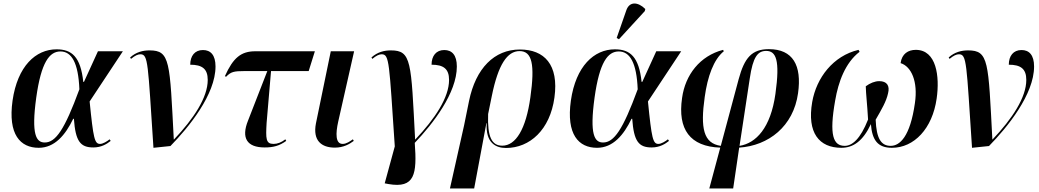

<svg xmlns="http://www.w3.org/2000/svg" viewBox="-20 -826 5878 1086"><path d="M199 10C289 10 350 -62 394 -154H398C407 -26 435 8 508 8C555 8 586 -13 606 -29L600 -38C585 -26 562 -12 546 -12C515 -12 508 -42 487 -252L675 -536H534L455 -363H451C436 -505 386 -547 300 -547C182 -547 79 -452 51 -257C24 -65 95 10 199 10ZM233 -20C185 -20 156 -64 185 -274C213 -475 260 -535 322 -535C385 -535 423 -471 429 -321C345 -92 295 -20 233 -20Z M848 10 944 0C1049 -107 1199 -292 1199 -450C1199 -515 1171 -543 1128 -543C1082 -543 1056 -510 1056 -460C1123 -460 1155 -437 1155 -374C1155 -275 1076 -155 964 -37H963C940 -478 943 -541 826 -541C789 -541 750 -532 716 -501L721 -493C744 -512 760 -519 774 -519C819 -519 816 -471 848 10Z M1477 8C1526 8 1560 -1 1599 -29L1594 -38C1571 -20 1549 -12 1527 -12C1483 -12 1483 -42 1488 -131L1513 -424H1726L1761 -536H1424C1344 -536 1299 -500 1252 -395L1259 -392C1286 -420 1303 -424 1363 -424H1492L1383 -144C1343 -45 1377 8 1477 8Z M1874 9C1923 9 1957 -11 1981 -29L1976 -38C1960 -27 1940 -12 1918 -12C1877 -12 1878 -71 1893 -138L1983 -536H1851L1767 -128C1748 -30 1799 9 1874 9Z M2177 215C2327 241 2339 159 2326 -18C2429 -126 2564 -300 2564 -450C2564 -515 2536 -543 2493 -543C2447 -543 2421 -510 2421 -460C2488 -460 2520 -437 2520 -374C2520 -275 2441 -155 2329 -37H2328C2305 -478 2308 -541 2191 -541C2154 -541 2115 -532 2081 -501L2086 -493C2109 -512 2125 -519 2139 -519C2183 -519 2181 -472 2213 2L2156 211Z M2525 240H2662L2731 -129H2733C2726 -18 2784 11 2842 11C2977 11 3091 -92 3116 -274C3142 -461 3058 -546 2921 -546C2776 -546 2671 -440 2633 -255L2605 -117ZM2821 -2C2762 -2 2736 -51 2741 -181L2762 -284C2798 -461 2849 -537 2919 -537C2990 -537 3006 -461 2980 -276C2955 -95 2897 -2 2821 -2Z M3481 -604 3627 -763 3630 -775C3590 -815 3540 -821 3522 -766L3468 -611ZM3357 10C3447 10 3508 -62 3552 -154H3556C3565 -26 3593 8 3666 8C3713 8 3744 -13 3764 -29L3758 -38C3743 -26 3720 -12 3704 -12C3673 -12 3666 -42 3645 -252L3833 -536H3692L3613 -363H3609C3594 -505 3544 -547 3458 -547C3340 -547 3237 -452 3209 -257C3182 -65 3253 10 3357 10ZM3391 -20C3343 -20 3314 -64 3343 -274C3371 -475 3418 -535 3480 -535C3543 -535 3581 -471 3587 -321C3503 -92 3453 -20 3391 -20Z M3992 240H4127L4161 9C4327 -2 4468 -111 4494 -299C4516 -456 4465 -548 4329 -548C4233 -548 4191 -500 4158 -378L4057 -1C3959 -15 3941 -101 3966 -277C3982 -394 4017 -490 4074 -536L4070 -544C3939 -510 3856 -403 3838 -272C3812 -94 3883 3 4054 9ZM4221 -383C4239 -505 4266 -538 4314 -538C4369 -538 4393 -487 4366 -295C4339 -102 4256 -16 4163 -1Z M4739 10C4806 10 4861 -28 4906 -124C4913 -33 4945 10 5025 10C5150 10 5254 -98 5278 -269C5296 -394 5277 -544 5160 -544C5117 -544 5081 -522 5074 -469C5135 -450 5173 -365 5155 -243C5128 -52 5069 -1 5018 -1C4964 -1 4937 -42 4933 -149C4967 -208 4993 -252 5003 -298C5014 -341 4997 -367 4953 -367C4929 -367 4901 -356 4877 -338C4878 -293 4885 -240 4890 -150C4846 -38 4799 -1 4758 -1C4693 -1 4669 -61 4704 -258C4722 -363 4761 -471 4842 -533L4836 -544C4692 -510 4598 -386 4574 -249C4544 -75 4613 10 4739 10Z M5478 10 5574 0C5679 -107 5829 -292 5829 -450C5829 -515 5801 -543 5758 -543C5712 -543 5686 -510 5686 -460C5753 -460 5785 -437 5785 -374C5785 -275 5706 -155 5594 -37H5593C5570 -478 5573 -541 5456 -541C5419 -541 5380 -532 5346 -501L5351 -493C5374 -512 5390 -519 5404 -519C5449 -519 5446 -471 5478 10Z"/></svg>

Font: Noto Serif Display SemiBold
Style: Italic
Weight: 600
Italic angle: -12°
Designer: Monotype Design Team
Foundry: Monotype Imaging Inc.
Version: Version 2.009